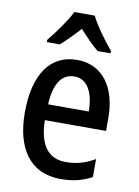

<svg xmlns="http://www.w3.org/2000/svg" viewBox="-87 -824 647 893"><g transform="rotate(10 236.5 -378.0)"><path d="M287 -766H191C170 -723 125 -661 89 -617V-606H150C176 -628 207 -660 239 -695C270 -661 300 -629 329 -606H390V-617C354 -660 309 -721 287 -766ZM243 -549C117 -549 45 -448 45 -266C45 -99 116 10 262 10C319 10 364 -1 409 -25V-110C362 -83 321 -72 272 -72C188 -72 145 -131 143 -247H432V-308C432 -450 365 -549 243 -549ZM244 -471C307 -471 337 -407 337 -322H145C150 -422 185 -471 244 -471Z"/></g></svg>

Font: Noto Sans Myanmar UI Condensed Medium
Style: Regular
Weight: 500
Width: 3
Designer: Monotype Design Team
Foundry: Monotype Imaging Inc.
Version: Version 2.103